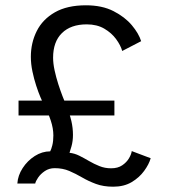

<svg xmlns="http://www.w3.org/2000/svg" viewBox="-20 -693 643 725"><path d="M144.5 -301.5Q140.5 -307.5 132.8 -325.8Q125 -344 116.8 -369.2Q108.5 -394.5 102.5 -423Q96.5 -451.5 96.5 -478.5Q96.5 -531.5 118.8 -575.8Q141 -620 187.2 -646.5Q233.5 -673 304.5 -673Q365.5 -673 408.5 -651Q451.5 -629 477.8 -597.8Q504 -566.5 513 -537.5L441.5 -500.5Q435.5 -522 418.5 -545.2Q401.5 -568.5 373.8 -584.8Q346 -601 307.5 -601Q247.5 -601 214 -568.2Q180.5 -535.5 180.5 -475Q180.5 -453.5 186.2 -427Q192 -400.5 200.2 -375Q208.5 -349.5 216.2 -329.5Q224 -309.5 228 -301.5Q243.5 -262 249.5 -236Q255.5 -210 255.5 -183.5Q255.5 -160.5 250 -140.8Q244.5 -121 242.5 -116Q261.5 -114 279.5 -105Q297.5 -96 316.2 -85Q335 -74 355.5 -65.8Q376 -57.5 399.5 -57.5Q425 -57.5 441.5 -68.8Q458 -80 467 -95.2Q476 -110.5 477.5 -122.5L549 -95.5Q542.5 -72.5 524.2 -47.5Q506 -22.5 477 -5.2Q448 12 407.5 12Q370.5 12 342.2 1.5Q314 -9 290 -23Q266 -37 241.5 -47.5Q217 -58 186.5 -58Q165.5 -58 149.2 -47Q133 -36 123.8 -22.2Q114.5 -8.5 113 0H45.5Q47.5 -30.5 65.5 -58.2Q83.5 -86 111.2 -103.8Q139 -121.5 169.5 -121.5Q173.5 -128.5 177.5 -144.2Q181.5 -160 181.5 -181.5Q181.5 -208 171.8 -237.5Q162 -267 144.5 -301.5ZM50 -313H412V-257H50Z"/></svg>

Font: League Spartan Thin
Style: Regular
Weight: 400
Version: Version 2.002